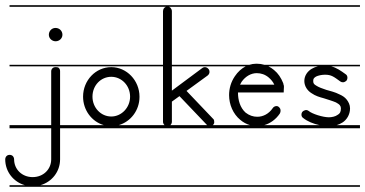

<svg xmlns="http://www.w3.org/2000/svg" viewBox="-39 -483 1398 735"><path d="M173 -226C164 -226 157 -219 157 -210V-4H-2.5V8H157V127C157 165 127 195 86 195C45 195 15 165 15 127C15 121 12 115 7 112C1 109 -5 109 -11 112C-16 115 -19 121 -19 127C-19 174.1 12.4 213.6 56.5 226H-2.5V232H248V226H115.5C159.6 213.6 191 174.1 191 127V8H248V-4H191V-210C191 -215 190 -219 186 -223C184 -225 180 -226 176 -226ZM173 -376C159 -376 148 -364 148 -350C148 -336 160 -325 174 -325C188 -325 200 -336 200 -350C200 -365 188 -376 174 -376ZM-2.5 -235V-229H248V-235ZM-2.5 -463V-457H248V-463Z M387 -189C426 -189 459 -156 459 -113C459 -71 426 -37 387 -37C347 -37 315 -71 315 -113C315 -156 347 -189 387 -189ZM387 -226C327 -226 279 -175 279 -113C279 -61.2 312.4 -17.2 358.4 -4H245.5V8H534V-4H415.5C461 -17 495 -60.3 495 -112V-113C495 -175 446 -226 387 -226ZM245.5 226V232H534V226ZM245.5 -235V-229H534V-235ZM245.5 -463V-457H534V-463Z M531.5 226V232H805V226ZM531.5 -463V-457H596.1C589.4 -454.6 585 -447.9 585 -440V-235H531.5V-229H585V-17C585 -12 587.1 -7.6 590.8 -4H531.5V8H805V-4H775.9C778.2 -6.1 780 -8.9 781 -12V-17C781 -22 780 -26 776 -29L675 -135L756 -194C761 -198 763 -203 763 -208C763 -212 762 -215 760 -218C756 -223 751 -226 745 -226C742 -226 739 -225 736 -223L619 -136V-229H805V-235H619V-440C619 -445 617 -449 614 -453C612.3 -454.7 609.9 -456.1 607.4 -457H805V-463ZM613.2 -4C616.9 -7.6 619 -12 619 -17V-94L648 -115L752 -6C752.5 -5.3 753.2 -4.6 753.8 -4Z M944 -203C960 -203 976 -198 990 -186C999 -178 1006 -170 1011 -159H880C882 -163 884 -166 886 -170C901 -191 922 -203 944 -203ZM802.5 226V232H1087V226ZM802.5 -463V-457H1087V-463ZM917.9 -4H802.5V8H1087V-4H972.7C995.7 -10.7 1016.9 -25.8 1032 -48C1035 -53 1036 -60 1034 -66C1031 -72 1026 -77 1020 -77C1014 -77 1008 -74 1005 -69C990 -47 968 -36 946 -36C930 -36 915 -41 901 -52C880 -71 872 -100 872 -129H1047C1047 -139 1048 -145 1048 -151C1048 -154 1047 -156 1047 -159H1046C1046 -161 1046 -163 1045 -165C1037 -185 1026 -202 1010 -215C1003.3 -220.7 996 -225.3 988.5 -229H1087V-235H972.9C963.8 -237.7 954.4 -239 945 -239H941C932.4 -239 923.9 -237.6 915.7 -235H802.5V-229H901.3C885.5 -220.8 871.2 -207.8 860 -191C845 -169 838 -144 838 -119C838 -83 853 -47 881 -24C892.2 -14.5 904.9 -7.9 917.9 -4Z M1084.5 226V232H1339V226ZM1084.5 -235V-229H1177.6C1169.7 -227.1 1162 -224.2 1155 -220C1139 -211 1126 -194 1126 -173C1126 -152 1139 -135 1154 -126C1168 -116 1185 -111 1200 -107C1215 -102 1233 -97 1247 -91C1254 -87 1259 -84 1262 -80C1265 -76 1266 -73 1266 -68C1266 -54 1262 -48 1253 -43C1245 -37 1231 -34 1220 -34C1197 -34 1156 -47 1143 -58C1138 -62 1132 -63 1126 -60C1123 -59 1115 -55 1115 -44C1115 -39 1117 -34 1122 -31C1138.2 -18 1161.1 -8.9 1184 -4H1084.5V8H1339V-4H1249.9C1257.4 -6.2 1264.9 -9.4 1272 -14C1288 -24 1301 -44 1301 -68C1301 -82 1295 -93 1288 -102C1281 -111 1271 -117 1262 -121C1243 -131 1223 -135 1210 -139C1195 -144 1181 -149 1172 -155C1163 -160 1160 -164 1160 -173C1160 -182 1163 -185 1171 -190C1179 -194 1193 -197 1205 -197C1230 -197 1239 -189 1264 -171C1267 -169 1270 -168 1274 -168C1279 -168 1284 -171 1288 -175C1290 -178 1291 -182 1291 -185C1291 -191 1289 -196 1284 -199C1265.7 -212.2 1249.5 -223.7 1229.2 -229H1339V-235ZM1084.5 -463V-457H1339V-463Z"/></svg>

Font: LetsTraceRuled
Style: Medium
Weight: 500
Version: Version 003.000